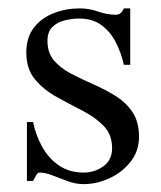

<svg xmlns="http://www.w3.org/2000/svg" viewBox="-20 -437 393 470"><path d="M320.3 -102.1Q320.3 -67.4 299.8 -41.3Q279.3 -15.1 248 -0.7Q216.8 13.7 184.6 13.7Q165.5 13.7 146 6.6Q126.5 -0.5 108.6 -7.6Q90.8 -14.6 76.7 -14.6Q71.8 -14.6 67.6 -6.3Q63.5 2 61 5.9H45.9V-138.2H61Q67.4 -106.4 83 -78.1Q98.6 -49.8 124 -32.2Q149.4 -14.6 184.6 -14.6Q211.9 -14.6 233.2 -30Q254.4 -45.4 254.4 -74.2Q254.4 -107.9 233.2 -129.4Q211.9 -150.9 180.7 -166.7Q149.4 -182.6 118.2 -200Q86.9 -217.3 65.7 -242.7Q44.4 -268.1 44.4 -308.1Q44.4 -345.7 63.2 -369.6Q82 -393.6 112.1 -405Q142.1 -416.5 175.3 -416.5Q198.2 -416.5 220.2 -408.7Q242.2 -400.9 264.2 -400.9Q276.4 -400.9 283.2 -416.5H298.8V-278.3H283.2Q276.9 -307.1 263.7 -333Q250.5 -358.9 228.8 -375.2Q207 -391.6 173.8 -391.6Q156.7 -391.6 138.7 -387.2Q120.6 -382.8 108.4 -371.1Q96.2 -359.4 96.2 -336.9Q96.2 -307.6 112.3 -288.8Q128.4 -270 154.1 -256.6Q179.7 -243.2 208.3 -230.7Q236.8 -218.3 262.5 -202.4Q288.1 -186.5 304.2 -162.8Q320.3 -139.2 320.3 -102.1Z"/></svg>

Font: Scheherazade New Rohingya
Style: Regular
Weight: 400
Designer: SIL International
Foundry: SIL International
Version: Version 3.000 ; LngRng